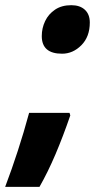

<svg xmlns="http://www.w3.org/2000/svg" viewBox="-79 -581 366 740"><path d="M160.2 -374Q82 -374 82 -441.9Q82 -472.7 95 -499.8Q107.9 -526.9 133.3 -543.9Q158.7 -561 195.8 -561Q229 -561 248 -543.5Q267.1 -525.9 267.1 -494.1Q267.1 -439.5 234.6 -406.7Q202.1 -374 160.2 -374ZM-59.1 139.2Q-33.2 70.8 -10.3 0.2Q12.7 -70.3 33.2 -146H189L191.9 -136.2Q164.1 -55.2 134.8 13.7Q105.5 82.5 73.2 139.2Z"/></svg>

Font: Open Sans Condensed ExtraBold
Style: Italic
Weight: 800
Width: 3
Italic angle: -12°
Designer: Monotype Design Team
Foundry: Monotype Imaging Inc.
Version: Version 3.003; ttfautohint (v1.8.4)